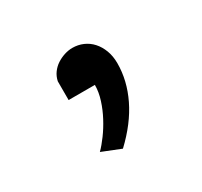

<svg xmlns="http://www.w3.org/2000/svg" viewBox="-70 -212 456 433"><g transform="rotate(-30 158.5 5.0)"><path d="M90.3 -73.2Q92.8 -85 99.4 -94Q106 -103 115.2 -109.1Q124.5 -115.2 135.3 -118.7Q146 -122.1 156.2 -122.1Q170.9 -122.1 183.8 -116.5Q196.8 -110.8 206.3 -100.3Q215.8 -89.8 221.4 -75Q227.1 -60.1 227.1 -41.5Q227.1 3.4 205.8 47.4Q184.6 91.3 141.6 131.8L92.8 112.3Q103.5 101.6 115 85.9Q126.5 70.3 136.2 52Q146 33.7 152.3 13.9Q158.7 -5.9 158.7 -24.4H90.3Z"/></g></svg>

Font: Andika Afr
Style: Regular
Weight: 400
Designer: Victor Gaultney, Annie Olsen, Julie Remington, Don Collingsworth, Eric Hays, Becca Hirsbrunner
Foundry: SIL International
Version: Version 5.000